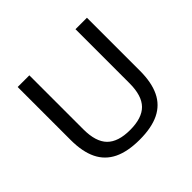

<svg xmlns="http://www.w3.org/2000/svg" viewBox="-147 -762 936 936"><g transform="rotate(-45 321.0 -294.0)"><path d="M321.5 7.5Q239 7.5 186 -18.2Q133 -44 107.5 -96.5Q82 -149 82 -229.5V-595H162.5V-222Q162.5 -137 201 -98Q239.5 -59 321.5 -59Q404 -59 442.2 -98Q480.5 -137 480.5 -222V-595H559.5V-229.5Q559.5 -149 534.2 -96.5Q509 -44 456.2 -18.2Q403.5 7.5 321.5 7.5Z"/></g></svg>

Font: Encode Sans SC
Style: Regular
Weight: 400
Version: Version 3.002